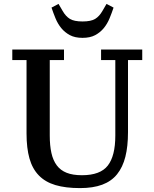

<svg xmlns="http://www.w3.org/2000/svg" viewBox="-20 -952 790 984"><path d="M390 12Q316 12 264 -3.5Q212 -19 179 -53Q146 -87 131 -140Q116 -193 116 -268V-644H43V-698H308V-644H235V-258Q235 -206 243.5 -168Q252 -130 271 -104.5Q290 -79 321.5 -66.5Q353 -54 400 -54Q494 -54 532.5 -103.5Q571 -153 571 -257V-644H498V-698H709V-644H636V-274Q636 -202 622.5 -148.5Q609 -95 580 -59Q551 -23 504 -5.5Q457 12 390 12ZM403 -758Q364 -758 338 -772Q312 -786 294 -808Q276 -830 264.5 -858Q253 -886 244 -913L280 -932L301 -896Q317 -868 338.5 -855Q360 -842 403 -842Q446 -842 467.5 -855Q489 -868 505 -896L526 -932L562 -913Q553 -886 541.5 -858Q530 -830 512 -808Q494 -786 468 -772Q442 -758 403 -758Z"/></svg>

Font: IBM Plex Serif Medm
Style: Regular
Weight: 500
Designer: Mike Abbink, Paul van der Laan, Pieter van Rosmalen
Foundry: Bold Monday
Version: Version 3.001